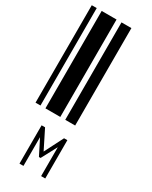

<svg xmlns="http://www.w3.org/2000/svg" viewBox="-232 -639 795 1007"><g transform="rotate(30 165.0 -135.5)"><path d="M0 0V-590H30V0ZM60 0V-590H150V0ZM180 0V-590H240V0ZM87 87H108L165 201L223 87H243V319H218V144L168 238H158L111 145V319H87Z"/></g></svg>

Font: Libre Barcode 128 Text
Style: Regular
Weight: 400
Version: Version 1.005; ttfautohint (v1.8.3)